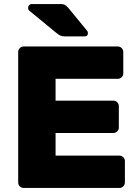

<svg xmlns="http://www.w3.org/2000/svg" viewBox="-20 -930 683 950"><path d="M70 0ZM255 -272H541Q552 -272 560 -280Q568 -288 568 -299V-405Q568 -416 560 -424Q552 -432 541 -432H255V-540H563Q574 -540 582 -548Q590 -556 590 -567V-673Q590 -684 582 -692Q574 -700 563 -700H97Q86 -700 78 -692Q70 -684 70 -673V-27Q70 -16 78 -8Q86 0 97 0H571Q582 0 590 -8Q598 -16 598 -27V-133Q598 -144 590 -152Q582 -160 571 -160H255ZM415 -766Q415 -750 399 -750H301Q287 -750 278.5 -754Q270 -758 259 -767L124 -878Q119 -883 119 -890Q119 -899 124 -904.5Q129 -910 138 -910H281Q293 -910 300 -906.5Q307 -903 318 -891L410 -779Q415 -774 415 -766Z"/></svg>

Font: Hezaedrus
Style: Bold
Weight: 700
Designer: Hubert & Fischer
Foundry: Hubert & Fischer
Version: Version 1.10;September 3, 2019;FontCreator 11.5.0.2425 64-bi